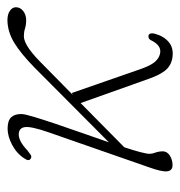

<svg xmlns="http://www.w3.org/2000/svg" viewBox="-3 -498 508 543"><g transform="rotate(-90 251.5 -226.0)"><path d="M201 -420.5Q201 -411 193.2 -385.2Q185.5 -359.5 173.5 -323.8Q161.5 -288 147.5 -248.5Q133.5 -209 121 -172.5L332.5 -383Q372.5 -422 403 -440.5Q433.5 -459 466.5 -459.5Q483 -459.5 493 -452.5Q503 -445.5 503 -435.5Q503 -423.5 492.8 -415.2Q482.5 -407 468 -406.5Q452.5 -406.5 442.8 -409.8Q433 -413 420.5 -413Q396 -412.5 352 -370L255 -274.5L260.5 -277.5L329 -80.5Q339 -52.5 349.8 -41Q360.5 -29.5 374 -27.5Q395.5 -24 410 -54Q414 -62 423 -60.5Q431.5 -58 428.5 -44Q422 -18.5 405.5 -4Q389 10.5 363.5 7.5Q341 5 326.8 -10.2Q312.5 -25.5 300 -61.5L232 -252.5L107 -129Q98.5 -103.5 93.5 -84.5Q88.5 -65.5 88.5 -57Q88.5 -50.5 92 -40.8Q95.5 -31 95.5 -20Q95.5 -8 83.5 -0.2Q71.5 7.5 56.5 7.5Q41 7.5 39 -7.5Q37 -22.5 51 -61L150 -345Q166.5 -393 164 -410.2Q161.5 -427.5 143 -427.5Q134.5 -427.5 123.5 -422Q112.5 -416.5 97.5 -402.5Q91 -397.5 86 -394Q81 -390.5 76 -393Q66 -398 75 -411Q89 -433 113.5 -446Q138 -459 159.5 -459Q182 -459 191.5 -449.2Q201 -439.5 201 -420.5Z"/></g></svg>

Font: Fraunces 9pt S050 Thin
Style: Italic
Weight: 100
Italic angle: -16°
Version: Version 1.000; ttfautohint (v1.8.3)